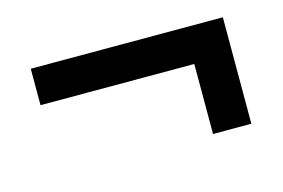

<svg xmlns="http://www.w3.org/2000/svg" viewBox="-45 -420 577 392"><g transform="rotate(-15 243.0 -223.5)"><path d="M365 -111V-259H40V-336H446V-111Z"/></g></svg>

Font: Rokkitt SemiBold SemiBold
Style: Regular
Weight: 600
Version: Version 3.103